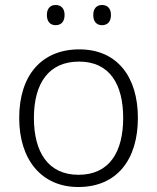

<svg xmlns="http://www.w3.org/2000/svg" viewBox="-20 -740 630 770"><path d="M168 -680C168 -654 181 -639 203 -639C226 -639 239 -654 239 -680C239 -705 226 -720 203 -720C181 -720 168 -705 168 -680ZM354 -680C354 -654 367 -639 389 -639C412 -639 425 -654 425 -680C425 -705 412 -720 389 -720C367 -720 354 -705 354 -680ZM533 -267C533 -432 450 -542 298 -542C148 -542 57 -439 57 -267C57 -99 147 10 294 10C449 10 533 -100 533 -267ZM116 -267C116 -408 177 -493 297 -493C422 -493 474 -399 474 -267C474 -131 419 -39 295 -39C173 -39 116 -130 116 -267Z"/></svg>

Font: Noto Sans Gujarati Light
Style: Regular
Weight: 300
Designer: Jelle Bosma - Monotype Design Team, Universal Thirst
Foundry: Monotype Imaging Inc.
Version: Version 2.106